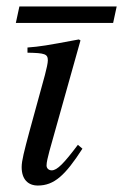

<svg xmlns="http://www.w3.org/2000/svg" viewBox="-20 -563 381 594"><path d="M341 -543H40L29 -492H330ZM221 -115C178 -58 157 -36 140 -36C130 -36 124 -43 124 -51C124 -61 128 -77 133 -96L229 -438L224 -441C123 -422 104 -419 65 -416V-400C119 -399 128 -396 128 -376C128 -368 124 -350 119 -331L71 -156C55 -96 47 -66 47 -46C47 -8 67 11 97 11C148 11 182 -21 235 -103Z"/></svg>

Font: XITS
Style: Italic
Weight: 400
Italic angle: -16.33°
Designer: MicroPress Inc., with final additions and corrections provided by Coen Hoffman, Elsevier (retired)
Version: Version 1.107